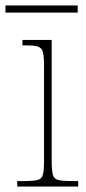

<svg xmlns="http://www.w3.org/2000/svg" viewBox="-35 -682 313 702"><path d="M28 0V-20H53Q87 -20 102.5 -24Q118 -28 122 -44Q126 -60 126 -95V-440Q126 -475 122 -491Q118 -507 104 -511.5Q90 -516 61 -516H47V-536H154V-95Q154 -60 158 -44Q162 -28 177.5 -24Q193 -20 228 -20H251V0ZM-15 -636V-662H249V-636Z"/></svg>

Font: Noto Serif Georgian SemiCondensed Thin
Style: Regular
Weight: 100
Width: 4
Designer: Monotype Design Team, Akaki Razmadze
Foundry: Google LLC
Version: Version 2.003; ttfautohint (v1.8.4.7-5d5b)